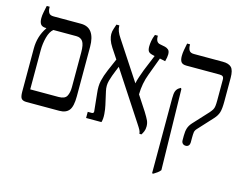

<svg xmlns="http://www.w3.org/2000/svg" viewBox="-116 -837 1625 1267"><g transform="rotate(15 697.0 -203.5)"><path d="M90 0Q67 0 56.5 -11Q46 -22 46 -59V-354Q46 -395 57 -432Q68 -469 91 -503V-505H89Q63 -505 52.5 -518.5Q42 -532 42 -560Q42 -580 46.5 -601Q51 -622 56 -647H76V-644Q76 -620 84.5 -606Q93 -592 117 -592H304Q354 -592 378 -558Q402 -524 402 -461V-122Q402 -53 381 -26.5Q360 0 315 0ZM93 -87H287Q329 -87 342 -110.5Q355 -134 355 -173V-410Q355 -463 340.5 -484Q326 -505 296 -505H139Q116 -486 104.5 -443Q93 -400 93 -354Z M498 0V-42H525Q542 -42 538 -61L526 -177Q520 -225 528.5 -262Q537 -299 555 -341L591 -424L546 -492Q529 -518 522 -539.5Q515 -561 515 -578Q515 -598 521.5 -615.5Q528 -633 532 -647H552V-643Q552 -609 581 -567L753 -305Q756 -324 765.5 -351Q775 -378 784 -403L829 -512L816 -515Q793 -520 785.5 -530.5Q778 -541 778 -564Q778 -580 781.5 -601Q785 -622 795 -647H815V-642Q815 -601 844 -596L879 -589Q892 -586 902.5 -577Q913 -568 913 -545Q913 -535 911 -524Q909 -513 905 -497L867 -505L822 -384Q796 -316 795 -241L861 -140Q882 -106 890 -88.5Q898 -71 898 -49Q898 -29 892 -15Q886 -1 879 10H865Q864 -3 857.5 -15.5Q851 -28 835 -52L619 -382L607 -353Q590 -312 580 -277Q570 -242 579 -204L599 -115Q605 -89 607.5 -56Q610 -23 603 0Z M1180 7Q1167 7 1159 -1Q1151 -9 1151 -23V-54Q1151 -84 1157.5 -105Q1164 -126 1182 -146L1276 -248Q1288 -262 1294 -272Q1300 -282 1302 -297Q1304 -312 1304 -338V-478Q1304 -493 1297 -499Q1290 -505 1275 -505H1048Q1022 -505 1012 -518Q1002 -531 1002 -559Q1002 -579 1006 -600.5Q1010 -622 1015 -647H1035V-644Q1035 -620 1043.5 -606Q1052 -592 1076 -592H1274Q1314 -592 1332.5 -573.5Q1351 -555 1351 -503V-341Q1351 -291 1343.5 -266.5Q1336 -242 1315 -219L1225 -121Q1211 -107 1209 -93Q1207 -79 1207 -55V-23Q1207 -10 1200 -1.5Q1193 7 1180 7ZM1013 240V-273Q1013 -306 1019 -321.5Q1025 -337 1038 -346L1051 -354L1056 -347L1067 204Q1059 215 1047 223.5Q1035 232 1022 240Z"/></g></svg>

Font: Noto Serif Hebrew Condensed
Style: Regular
Weight: 400
Width: 3
Designer: Monotype Design Team
Foundry: Monotype Imaging Inc.
Version: Version 2.004; ttfautohint (v1.8.4.7-5d5b)